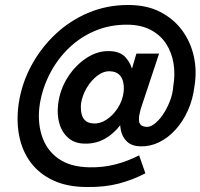

<svg xmlns="http://www.w3.org/2000/svg" viewBox="-20 -735 804 770"><path d="M305 -320Q310 -352 327.5 -382Q345 -412 370.5 -431.5Q396 -451 423 -449Q444 -448 456.5 -437Q469 -426 473.5 -408Q478 -390 476 -368Q472 -332 452.5 -302Q433 -272 407 -255Q381 -238 354 -240Q333 -241 321.5 -252Q310 -263 306.5 -281Q303 -299 305 -320ZM213 -316Q208 -274 218.5 -238.5Q229 -203 255 -181Q281 -159 321 -159Q372 -158 413.5 -186.5Q455 -215 482 -263.5Q509 -312 516 -370Q521 -407 513.5 -443.5Q506 -480 484 -504.5Q462 -529 420 -530Q372 -532 327 -502.5Q282 -473 251 -424Q220 -375 213 -316ZM55 -320Q45 -251 57 -190Q69 -129 103.5 -83Q138 -37 194.5 -11Q251 15 329 15Q400 16 457 1Q514 -14 563 -40L538 -112Q491 -88 442 -75.5Q393 -63 340 -64Q262 -65 214 -99Q166 -133 147.5 -191.5Q129 -250 140 -320Q151 -384 181 -441.5Q211 -499 257 -543Q303 -587 361.5 -611.5Q420 -636 488 -636Q545 -636 584.5 -615Q624 -594 646.5 -559Q669 -524 676 -480.5Q683 -437 675 -390Q673 -359 661 -328.5Q649 -298 632 -273.5Q615 -249 596.5 -236Q578 -223 561 -227Q549 -229 543.5 -235.5Q538 -242 537.5 -251Q537 -260 538 -270Q539 -277 541 -284Q543 -291 544 -297L618 -520H527L457 -281L464 -269Q459 -239 465 -211.5Q471 -184 490 -166.5Q509 -149 543 -148Q582 -147 618 -164.5Q654 -182 684 -215Q714 -248 734 -293Q754 -338 760 -390Q770 -450 757.5 -508Q745 -566 711 -612.5Q677 -659 623 -687Q569 -715 494 -715Q409 -715 335 -684Q261 -653 202.5 -598Q144 -543 105.5 -471.5Q67 -400 55 -320Z"/></svg>

Font: Jost Medium
Style: Italic
Weight: 500
Italic angle: -5°
Version: Version 3.710